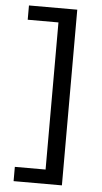

<svg xmlns="http://www.w3.org/2000/svg" viewBox="-56 -685 462 871"><g transform="rotate(5 175.0 -250.0)"><path d="M260 150V-650H40V-585H180V85H40V150Z"/></g></svg>

Font: Familjen Grotesk
Style: Regular
Weight: 400
Designer: Anders Wikstroem, Jonas Baeckman, Matilda Gysing, Kristian Moeller
Foundry: Familjen STHLM AB
Version: Version 2.000